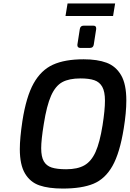

<svg xmlns="http://www.w3.org/2000/svg" viewBox="-20 -1088 753 1114"><path d="M95 -223Q95 -286 110 -386Q132 -527 175 -604Q218 -681 287 -712.5Q356 -744 465 -744Q545 -744 598.5 -724Q652 -704 682.5 -652Q713 -600 713 -505Q713 -435 698 -343Q675 -200 632.5 -125Q590 -50 522.5 -22Q455 6 344 6Q262 6 208.5 -12.5Q155 -31 125 -81.5Q95 -132 95 -223ZM575 -361Q589 -450 589 -504Q589 -556 573.5 -584Q558 -612 527.5 -622.5Q497 -633 447 -633Q381 -633 341.5 -611.5Q302 -590 276.5 -533Q251 -476 234 -368Q219 -276 219 -228Q219 -179 234 -152.5Q249 -126 280 -116Q311 -106 364 -106Q430 -106 470 -129Q510 -152 534.5 -206.5Q559 -261 575 -361ZM429 -825V-829L443 -919Q446 -939 465 -939H522Q538 -939 538 -924V-919L524 -829Q521 -810 502 -810H445Q438 -810 433.5 -814Q429 -818 429 -825ZM372 -1068H648L636 -995H360Z"/></svg>

Font: Exo SemiBold
Style: Italic
Weight: 600
Italic angle: -9°
Designer: Natanael Gama
Foundry: Natanael Gama
Version: Version 1.500; ttfautohint (v1.6)